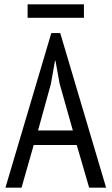

<svg xmlns="http://www.w3.org/2000/svg" viewBox="-20 -863 513 883"><path d="M333 -196H135L79 0H5L216 -711H257L468 0H390ZM155 -263H315L254 -479L235 -584H233L214 -477ZM107 -843H366V-781H107Z"/></svg>

Font: PT Sans Narrow
Style: Regular
Weight: 400
Width: 3
Designer: A.Korolkova, O.Umpeleva, V.Yefimov
Foundry: ParaType Ltd
Version: Version 2.003W OFL